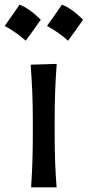

<svg xmlns="http://www.w3.org/2000/svg" viewBox="-50 -804 376 824"><path d="M83.5 0Q87.4 -58.1 89.1 -112.3Q90.8 -166.5 90.8 -231.9V-284.7Q90.8 -356 88.4 -412.4Q85.9 -468.8 81.5 -526.4L193.4 -529.8Q189 -470.7 186.8 -414.1Q184.6 -357.4 184.6 -284.7V-231.9Q184.6 -166.5 186.5 -112.3Q188.5 -58.1 192.9 0ZM215.8 -784Q257.7 -767.9 306.5 -719.5Q291 -697 275.1 -674.7Q259.3 -652.4 242.1 -629.3Q201.3 -665.8 151.9 -692.7Q168.5 -716.3 184.1 -738.3Q199.7 -760.3 215.8 -784ZM34.1 -784Q76 -767.9 124.9 -719.5Q109.3 -697 93.5 -674.7Q77.6 -652.4 60.4 -629.3Q19.6 -665.8 -29.8 -692.7Q-13.1 -716.3 2.4 -738.3Q18 -760.3 34.1 -784Z"/></svg>

Font: Pinar Medium
Style: Regular
Weight: 500
Designer: Amin Abedi
Version: Version 3.000